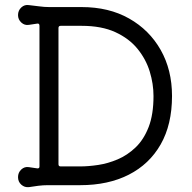

<svg xmlns="http://www.w3.org/2000/svg" viewBox="-20 -751 789 788"><path d="M182 -722H315Q427 -722 510 -675Q593 -628 639.5 -546Q686 -464 686 -357Q686 -240 639.5 -158.5Q593 -77 508.5 -34Q424 9 309 9H176Q157 9 137 11.5Q117 14 99 17Q81 19 67.5 7Q54 -5 54 -24Q54 -43 67.5 -55.5Q81 -68 99 -65Q107 -64 115.5 -62.5Q124 -61 133 -60H135Q142 -60 142 -68V-645Q142 -656 132 -654L99 -649Q81 -646 67.5 -658.5Q54 -671 54 -689Q54 -708 67.5 -720.5Q81 -733 99 -730Q119 -728 140.5 -725Q162 -722 182 -722ZM220 -77Q220 -68 229 -68H309Q343 -68 383 -74Q423 -80 463 -97Q503 -114 536.5 -146Q570 -178 590 -229.5Q610 -281 610 -357Q610 -407 594.5 -457.5Q579 -508 544.5 -550.5Q510 -593 453.5 -619Q397 -645 315 -645H229Q220 -645 220 -636Z"/></svg>

Font: Kiwi Maru
Style: Regular
Weight: 400
Designer: Hiroki-Chan
Version: Version 1.100